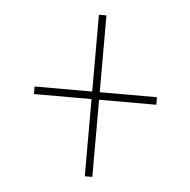

<svg xmlns="http://www.w3.org/2000/svg" viewBox="-40 -611 504 508"><g transform="rotate(5 212.5 -357.5)"><path d="M203 -143V-348H50V-368H203V-572H223V-368H375V-348H223V-143Z"/></g></svg>

Font: Noto Serif Display ExtraCondensed Thin
Style: Regular
Weight: 100
Width: 2
Designer: Monotype Design Team
Foundry: Monotype Imaging Inc.
Version: Version 2.009